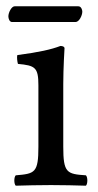

<svg xmlns="http://www.w3.org/2000/svg" viewBox="-20 -588 311 610"><path d="M219.9 -518C231.6 -518 241.5 -539 241.5 -551C241.5 -557 237.9 -568 228.9 -568H26.4C16.5 -568 6.6 -548 6.6 -536C6.6 -529 10.2 -518 18.3 -518ZM181 -122V-321.3C181 -371 185 -435 185 -435C185 -439 180 -442 172 -442C143.5 -431 104 -422 35 -413C33 -407 35 -391 37 -385C91.5 -379.9 102 -374 102 -317V-122C102 -39 91 -36 30 -31C24 -25 24 -4 30 2C63 1 102 0 142 0C182 0 220 1 253 2C259 -4 259 -25 253 -31C192 -35 181 -39 181 -122Z"/></svg>

Font: Libertinus Math
Style: Regular
Weight: 400
Designer: Philipp H. Poll
Foundry: Khaled Hosny
Version: Version 6.2